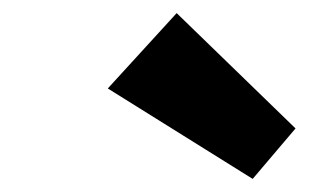

<svg xmlns="http://www.w3.org/2000/svg" viewBox="-20 -860 471 293"><path d="M249.6 -840 144.5 -725 365.6 -587 431 -664Z"/></svg>

Font: Hussar
Style: BdSuprExtOblOne
Weight: 700
Foundry: Cannot Into Space Fonts
Version: Version 2.00